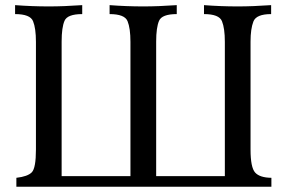

<svg xmlns="http://www.w3.org/2000/svg" viewBox="-20 -713 1107 733"><path d="M1016.1 0H42.5V-34.2Q85.9 -39.1 101.6 -55.4Q117.2 -71.8 117.2 -142.1V-553.2Q117.2 -605 106.2 -632.1Q95.2 -659.2 37.6 -659.2V-693.4Q102.1 -688.5 166.5 -688.5Q223.6 -688.5 293.9 -693.4V-659.2Q237.3 -659.2 226.3 -633.5Q215.3 -607.9 215.3 -554.2V-40.5H478V-553.2Q478 -605 467 -632.1Q456.1 -659.2 398.4 -659.2V-693.4Q462.9 -688.5 527.3 -688.5Q584.5 -688.5 654.8 -693.4V-659.2Q598.1 -659.2 587.2 -633.5Q576.2 -607.9 576.2 -554.2V-40.5H838.4V-553.2Q838.4 -605 827.4 -632.1Q816.4 -659.2 758.8 -659.2V-693.4Q823.2 -688.5 887.7 -688.5Q944.8 -688.5 1015.1 -693.4V-659.2Q958.5 -659.2 947.5 -631.1Q936.5 -603 936.5 -554.2V-142.1Q936.5 -73.7 954.1 -54.2Q971.7 -34.7 1016.1 -34.2Z"/></svg>

Font: Kelvinch
Style: Regular
Weight: 400
Designer: Paul James MIller
Foundry: High-Logic / Made with FontCreator
Version: Version 3.30 September 23, 2016